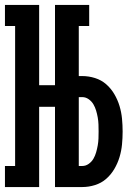

<svg xmlns="http://www.w3.org/2000/svg" viewBox="-20 -755 540 775"><path d="M0 0V-85H41V-650H0V-735H138V-411H202V-735H340V-650H298V-448H312Q338 -448 363.5 -440Q389 -432 408.5 -415Q428 -398 441.5 -375Q455 -352 462.5 -327Q470 -302 472.5 -276Q475 -250 475 -224Q475 -198 472.5 -172Q470 -146 462.5 -121Q455 -96 441.5 -73Q428 -50 408.5 -33Q389 -16 363.5 -8Q338 0 312 0H202V-324H138V0ZM312 -85Q326 -85 338 -93.5Q350 -102 357 -114Q364 -126 368 -140Q372 -154 374.5 -168Q377 -182 377.5 -196Q378 -210 378 -224Q378 -238 377.5 -252.5Q377 -267 374.5 -281Q372 -295 368 -308.5Q364 -322 357 -334Q350 -346 338 -354.5Q326 -363 312 -363H298V-85Z"/></svg>

Font: Iosevka Curly Slab Semibold
Style: Regular
Weight: 600
Monospace: yes
Designer: Belleve Invis
Foundry: Belleve Invis
Version: Version 22.1.2; ttfautohint (v1.8.4)